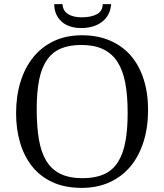

<svg xmlns="http://www.w3.org/2000/svg" viewBox="-20 -901 797 931"><path d="M698 -368Q698 -450 676.5 -517Q655 -584 614.5 -631Q574 -678 514 -704Q454 -730 378 -730Q300 -730 240.5 -701.5Q181 -673 140.5 -622.5Q100 -572 79 -503Q58 -434 58 -352Q58 -275 77.5 -209Q97 -143 136 -94Q175 -45 235 -17.5Q295 10 376 10Q452 10 512 -17.5Q572 -45 613 -94.5Q654 -144 676 -213.5Q698 -283 698 -368ZM158 -372Q158 -456 170 -515Q182 -574 208.5 -611.5Q235 -649 276 -666Q317 -683 375 -683Q437 -683 480 -662.5Q523 -642 549.5 -601Q576 -560 587.5 -498.5Q599 -437 599 -354Q599 -271 587.5 -211.5Q576 -152 550.5 -113Q525 -74 483 -55.5Q441 -37 381 -37Q316 -37 273 -58Q230 -79 204.5 -121Q179 -163 168.5 -226Q158 -289 158 -372ZM519 -881H478Q478 -848 450.5 -832.5Q423 -817 375 -817Q336 -817 310.5 -832.5Q285 -848 283 -881H243Q243 -830 277.5 -797.5Q312 -765 375 -765Q405 -765 431 -773Q457 -781 476 -796Q495 -811 506 -832.5Q517 -854 519 -881Z"/></svg>

Font: GradeGX
Style: Regular
Weight: 100
Width: 1
Designer: Adam Twardoch
Foundry: Adam Twardoch
Version: Version 2.002; DEVELOPMENT